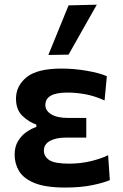

<svg xmlns="http://www.w3.org/2000/svg" viewBox="-20 -810 538 840"><path d="M265.5 10.5Q179.5 10.5 131.2 -9.2Q83 -29 63.5 -61.5Q44 -94 44 -133Q44 -168.5 59.2 -193.2Q74.5 -218 96.5 -233Q118.5 -248 139 -254.5V-265Q106.5 -276 78.2 -303Q50 -330 50 -378.5Q50 -434.5 96.5 -472.2Q143 -510 249 -510Q304.5 -510 360.5 -500.2Q416.5 -490.5 447.5 -476.5L437.5 -370.5Q393.5 -390.5 352.8 -397.8Q312 -405 276 -405Q225.5 -405 202 -391.2Q178.5 -377.5 178.5 -350.5Q178.5 -325.5 204.5 -309.8Q230.5 -294 278.5 -294H357.5V-208H268Q225 -208 198.5 -193.5Q172 -179 172 -151Q172 -125 195.8 -109.5Q219.5 -94 282 -94Q332.5 -94 378.5 -105.2Q424.5 -116.5 453 -131L460.5 -22Q434.5 -10.5 384 0Q333.5 10.5 265.5 10.5ZM191.5 -569.5Q213.5 -624 235.8 -678.2Q258 -732.5 280 -786.5L403.5 -789.5Q371.5 -733.5 341 -679Q310.5 -624.5 280 -571Z"/></svg>

Font: Commissioner SemiBold
Style: Regular
Weight: 600
Designer: Kostas Bartsokas
Foundry: Kostas Bartsokas
Version: Version 1.000; ttfautohint (v1.8.3)